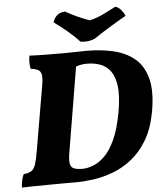

<svg xmlns="http://www.w3.org/2000/svg" viewBox="-59 -946 854 1001"><g transform="rotate(-5 367.5 -445.5)"><path d="M114 -679Q147 -677 199 -676.5Q251 -676 299 -676Q324 -676 352.5 -677Q381 -678 414 -678Q486 -678 550.5 -663.5Q615 -649 661 -612Q707 -575 725.5 -507Q744 -439 725 -332Q709 -245 674 -186Q639 -127 592 -90Q545 -53 493 -33.5Q441 -14 391 -7Q341 0 301 0Q275 0 235.5 0Q196 0 154 0.5Q112 1 74.5 1.5Q37 2 15 3Q16 -34 30 -66Q57 -69 71 -78Q85 -87 93 -111Q101 -135 109 -183L166 -515Q173 -553 170 -572.5Q167 -592 153.5 -599.5Q140 -607 114 -610Q107 -648 114 -679ZM279 -169Q271 -126 273.5 -104Q276 -82 291.5 -74.5Q307 -67 339 -67Q363 -67 393 -78Q423 -89 453.5 -118Q484 -147 509.5 -202.5Q535 -258 551 -346Q565 -427 559 -478.5Q553 -530 531.5 -559Q510 -588 478 -599.5Q446 -611 409 -611Q377 -611 351 -601ZM386 -728Q357 -759 323 -787.5Q289 -816 254 -841Q262 -864 277 -877Q292 -890 318 -892Q346 -876 378.5 -861Q411 -846 444 -835Q480 -843 517 -861Q554 -879 582 -894Q599 -889 612 -873.5Q625 -858 631 -842Q588 -818 542.5 -790Q497 -762 462 -738Q429 -722 386 -728Z"/></g></svg>

Font: Vollkorn ExtraBold
Style: Italic
Weight: 800
Italic angle: -11°
Designer: Friedrich Althausen
Foundry: Friedrich Althausen
Version: Version 5.000; ttfautohint (v1.8.3)